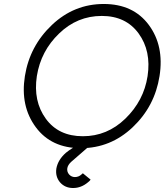

<svg xmlns="http://www.w3.org/2000/svg" viewBox="-20 -732 827 964"><path d="M435 170 396 138Q395 139 393 140.5Q391 142 389 144Q375 157 356 157Q339 157 327 144Q315 130 318 112Q321 96 337 81L444 -12H386Q339 12 311 35Q271 70 263 114Q257 154 281 183Q306 212 347 212Q388 212 422 183Q426 180 429 177Q432 174 435 170ZM491 -652Q612 -652 676 -564Q740 -476 721 -350Q702 -226 609 -136Q518 -48 396 -48Q274 -48 210 -136Q146 -224 165 -350Q175 -413 203 -466.5Q231 -520 277 -564Q368 -652 491 -652ZM501 -712Q352 -712 241 -607Q129 -501 105 -350Q81 -199 160 -93Q238 12 386 12Q535 12 646 -93Q757 -198 781 -350Q805 -502 727 -607Q649 -712 501 -712Z"/></svg>

Font: Unageo
Style: Light-Italic
Weight: 300
Designer: Richard Sepsi
Foundry: Richard Sepsi
Version: Version 2.000